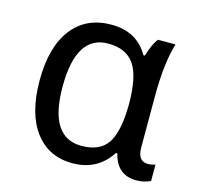

<svg xmlns="http://www.w3.org/2000/svg" viewBox="-86 -639 772 741"><g transform="rotate(15 300.0 -268.0)"><path d="M420.9 -463.9H426.8Q441.4 -514.2 460 -536.1H529.8Q504.9 -455.1 504.9 -321.8V-117.2Q504.9 -63 545.9 -63Q560.1 -63 575.2 -67.9V-2.9Q549.8 9.8 519 9.8Q441.4 9.8 421.9 -71.8H416Q363.3 9.8 263.2 9.8Q168 9.8 113.5 -62.7Q59.1 -135.3 59.1 -267.1Q59.1 -400.4 115.2 -473.1Q171.4 -545.9 272 -545.9Q374.5 -545.9 420.9 -463.9ZM416 -259.8V-267.1Q416 -377.9 383.3 -425Q350.6 -472.2 278.8 -472.2Q150.9 -472.2 150.9 -266.1Q150.9 -64 279.8 -64Q352.1 -64 383.1 -108.9Q414.1 -153.8 416 -259.8Z"/></g></svg>

Font: Apple Sans Adjectives
Style: Regular
Weight: 400
Monospace: yes
Foundry: Apple Sans Adjectives
Version: Version 0.01